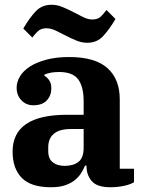

<svg xmlns="http://www.w3.org/2000/svg" viewBox="-20 -776 611 808"><path d="M195 12Q110 12 71.5 -27.5Q33 -67 33 -138Q33 -293 262 -293H332V-350Q332 -411 309 -442Q286 -473 229 -473Q208 -473 193 -470Q178 -467 167 -462V-457Q177 -452 186.5 -439Q196 -426 196 -404Q196 -374 177 -353.5Q158 -333 120 -333Q90 -333 70 -354Q50 -375 50 -407Q50 -431 64 -454.5Q78 -478 106 -496Q134 -514 175.5 -525Q217 -536 271 -536Q380 -536 432 -489.5Q484 -443 484 -358V-66H544V-9Q527 1 500 6.5Q473 12 444 12Q389 12 366.5 -13.5Q344 -39 344 -77V-79H338Q331 -62 320.5 -46Q310 -30 293.5 -17Q277 -4 253 4Q229 12 195 12ZM252 -78Q289 -78 310.5 -95Q332 -112 332 -154V-233H278Q230 -233 206.5 -213Q183 -193 183 -156V-140Q183 -108 202 -93Q221 -78 252 -78ZM347 -596Q324 -596 301 -605.5Q278 -615 257 -626Q236 -637 215 -647Q194 -657 176 -657Q160 -657 148.5 -651Q137 -645 116 -618L78 -656Q103 -699 129.5 -727.5Q156 -756 197 -756Q220 -756 243 -746.5Q266 -737 287 -726Q308 -715 329 -704.5Q350 -694 368 -694Q384 -694 395.5 -700Q407 -706 428 -734L466 -696Q440 -652 414 -624Q388 -596 347 -596Z"/></svg>

Font: IBM Plex Serif
Style: Bold
Weight: 700
Designer: Mike Abbink, Paul van der Laan, Pieter van Rosmalen
Foundry: Bold Monday
Version: Version 2.008